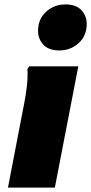

<svg xmlns="http://www.w3.org/2000/svg" viewBox="-20 -848 412 868"><path d="M248 -620Q200 -620 176 -646Q152 -672 152 -708Q152 -762 188.5 -795Q225 -828 276 -828Q324 -828 348 -802Q372 -776 372 -740Q372 -686 335.5 -653Q299 -620 248 -620ZM16 0 90 -384Q97 -420 101.5 -458.5Q106 -497 104 -536L112 -548H334L228 0Z"/></svg>

Font: Kufam Black
Style: Italic
Weight: 900
Italic angle: -11°
Designer: Artur Schmal
Foundry: Original Type
Version: Version 1.301; ttfautohint (v1.8.3)